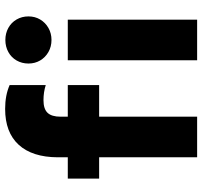

<svg xmlns="http://www.w3.org/2000/svg" viewBox="-40 -748 788 748"><g transform="rotate(-90 354.0 -374.0)"><path d="M32.2 -503.9H115.2V-543Q115.7 -642.6 164.1 -695.3Q212.4 -748 303.7 -748Q356.9 -748 396.5 -730.5V-589.8Q368.7 -598.6 337.9 -598.6Q303.7 -598.6 288.6 -582.8Q273.4 -566.9 273.4 -532.2V-503.9H396.5V-381.8H273.4V0H115.2V-381.8H32.2ZM493.2 -503.9H651.4V0H493.2ZM480.5 -657.2Q480.5 -682.6 492.4 -703.4Q504.4 -724.1 525.4 -735.6Q546.4 -747.1 572.3 -747.1Q598.1 -747.1 619.1 -735.6Q640.1 -724.1 652.1 -703.4Q664.1 -682.6 664.1 -657.2Q664.1 -631.8 652.1 -611.6Q640.1 -591.3 619.1 -579.3Q598.1 -567.4 572.3 -567.4Q546.4 -567.4 525.4 -579.3Q504.4 -591.3 492.4 -611.6Q480.5 -631.8 480.5 -657.2Z"/></g></svg>

Font: Wanted Sans ExtraBold
Style: Regular
Weight: 800
Designer: Original Design by Kil Hyung-jin and Kang Hanbin, Wanted Lab, Inc; Hangeul from Source Han Sans by Jang Soo-young and Ka
Foundry: Wanted Lab, Inc.
Version: Version 1.003